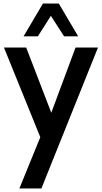

<svg xmlns="http://www.w3.org/2000/svg" viewBox="-20 -770 579 1090"><path d="M268.8 -680 195 -563.8H113.8L223.8 -750H313.8L423.8 -563.8H343.8ZM408.8 -500H536.2L215 300H90L208.8 8.8L2.5 -500H128.8L271.2 -130Z"/></svg>

Font: Now Medium
Style: Regular
Weight: 500
Designer: Alfredo Marco Pradil
Foundry: Alfredo Marco Pradil
Version: Version 1.002;PS 001.002;hotconv 1.0.88;makeotf.lib2.5.64775